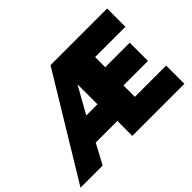

<svg xmlns="http://www.w3.org/2000/svg" viewBox="-159 -987 1264 1264"><g transform="rotate(-45 472.5 -355.0)"><path d="M404.8 -710H932.1V-540H649.9V-445.8H877.9V-275.9H649.9V-169.9H940.9V0H456.1V-139.2H254.9L180.2 0H-25.9ZM440.9 -309.1V-495.1L336.9 -309.1Z"/></g></svg>

Font: Rawline Black
Style: Regular
Weight: 900
Designer: Matt McInerney, Pablo Impallari, Rodrigo Fuenzalida
Foundry: Matt McInerney, Pablo Impallari, Rodrigo Fuenzalida
Version: Version 4.020;PS 004.020;hotconv 1.0.88;makeotf.lib2.5.64775